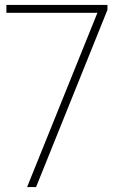

<svg xmlns="http://www.w3.org/2000/svg" viewBox="-20 -760 486 780"><path d="M90 0 381 -721 387.5 -708H6V-740H416.5V-720L126.5 0Z"/></svg>

Font: Encode Sans SC Thin
Style: Regular
Weight: 250
Designer: Multiple Designers
Foundry: Impallari Type
Version: Version 3.002